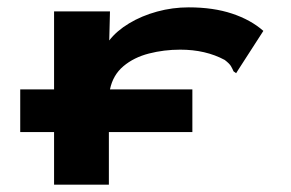

<svg xmlns="http://www.w3.org/2000/svg" viewBox="-20 -502 790 522"><path d="M35 -143V-259H127V-471H279L277 -392Q297 -418 331 -438.5Q365 -459 407 -470.5Q449 -482 493 -482Q560 -482 611 -465Q662 -448 696 -418L627 -311L622 -303L615 -308Q612 -315 608 -322Q604 -329 591 -339Q539 -367 470 -367Q426 -367 385 -356.5Q344 -346 315.5 -322Q287 -298 279 -259H503V-143H276V0H127V-143Z"/></svg>

Font: Inconsolata ExtraExpanded Black
Style: Regular
Weight: 900
Width: 8
Monospace: yes
Designer: Raph Levien, Cyreal, Brenton Simpson
Foundry: Raph Levien, Cyreal, Google
Version: Version 3.001; ttfautohint (v1.8.2.53-6de2)